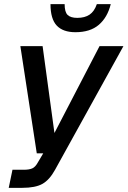

<svg xmlns="http://www.w3.org/2000/svg" viewBox="-20 -754 614 924"><path d="M22 150 40 63H94Q120 63 135 56.5Q150 50 162 28L188 -16H157L78 -532H185L242 -114L459 -532H574L245 63Q218 112 184 131Q150 150 87 150ZM343 -599Q283 -599 253 -631Q223 -663 223 -734H291Q291 -696 305.5 -682Q320 -668 352 -668Q388 -668 411 -683.5Q434 -699 446 -734H513Q497 -670 455.5 -634.5Q414 -599 343 -599Z"/></svg>

Font: Geist Medium
Style: Italic
Weight: 500
Italic angle: -12°
Designer: Basement.studio, Andrés Briganti, Mateo Zaragoza
Foundry: Basement.studio, Vercel, Andrés Briganti, Guido Ferreyra, Mateo Zaragoza
Version: Version 1.500; ttfautohint (v1.8.4.7-5d5b)